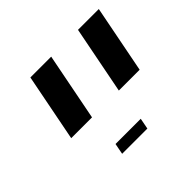

<svg xmlns="http://www.w3.org/2000/svg" viewBox="-128 -770 861 861"><g transform="rotate(-45 302.0 -339.5)"><path d="M90 -284 153 -606H285L222 -284ZM392 -284 455 -606H587L524 -284ZM202 -73 212 -125H372L362 -73Z"/></g></svg>

Font: Libra Sans
Style: Bold Italic
Weight: 700
Italic angle: -12°
Foundry: Context Ltd
Version: Version 1.002